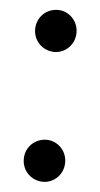

<svg xmlns="http://www.w3.org/2000/svg" viewBox="-45 -565 314 601"><g transform="rotate(5 112.0 -265.0)"><path d="M113 -403C147 -403 177 -431 177 -469C177 -507 147 -535 113 -535C77 -535 47 -507 47 -469C47 -431 77 -403 113 -403ZM113 5C147 5 177 -23 177 -61C177 -99 147 -127 113 -127C77 -127 47 -99 47 -61C47 -23 77 5 113 5Z"/></g></svg>

Font: Montserrat-Alt1 Med
Style: Regular
Weight: 500
Designer: Differentunic
Foundry: Differentunic
Version: Version 7.222